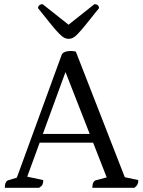

<svg xmlns="http://www.w3.org/2000/svg" viewBox="-20 -899 685 919"><path d="M3 0Q3 -16 7.5 -25Q12 -34 19 -36L78 -54L53 -28L275 -636Q278 -644 285.5 -648Q293 -652 301.5 -653.5Q310 -655 317 -655Q323 -655 329.5 -654.5Q336 -654 343 -652L585 -31L553 -56L642 -37Q642 -24 638 -16Q634 -8 623 0H422Q422 -16 426.5 -25Q431 -34 438 -36L506 -54L497 -34L283 -581L304 -583L101 -28L98 -56L187 -37Q187 -24 183.5 -16Q180 -8 167 0ZM155 -216 166 -258H429L442 -216ZM309 -713Q298 -713 288 -718Q278 -723 263.5 -737.5Q249 -752 225 -781.5Q201 -811 162 -860Q162 -868 168 -873.5Q174 -879 184 -879L319 -772H297L432 -879Q443 -879 448.5 -873.5Q454 -868 454 -860Q415 -811 391 -781.5Q367 -752 353 -737.5Q339 -723 329 -718Q319 -713 309 -713Z"/></svg>

Font: Petrona
Style: Regular
Weight: 400
Designer: Ringo R. Seeber
Foundry: Ringo R. Seeber
Version: Version 2.001; ttfautohint (v1.8.3)